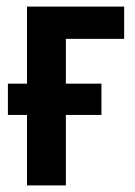

<svg xmlns="http://www.w3.org/2000/svg" viewBox="-20 -563 411 583"><path d="M357 -543V-445H180V-309H288V-214H180V0H62V-214H4V-309H62V-543Z"/></svg>

Font: Noto Sans Disp Cond SemBd
Style: Regular
Weight: 600
Width: 3
Designer: Monotype Design Team
Foundry: Monotype Imaging Inc.
Version: Version 2.000;GOOG;noto-source:20170915:90ef993387c0; ttfaut